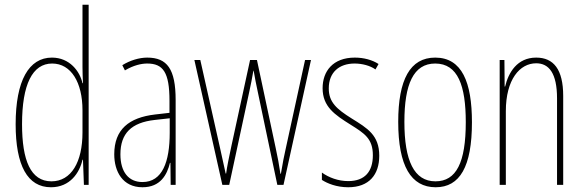

<svg xmlns="http://www.w3.org/2000/svg" viewBox="-20 -780 2465 810"><path d="M195 10C276 10 316 -52 328 -106H330L334 0H354V-760H328V-497C328 -475 329 -454 330 -429H328C317 -479 274 -537 199 -537C102 -537 46 -440 46 -256C46 -82 96 10 195 10ZM197 -15C109 -15 73 -104 73 -256C73 -424 117 -512 200 -512C280 -512 328 -432 328 -315V-221C328 -97 281 -15 197 -15Z M601 -537C567 -537 528 -525 496 -505L507 -483C544 -505 577 -512 601 -512C668 -512 695 -475 695 -355V-304L634 -297C524 -284 462 -234 462 -129C462 -57 497 10 581 10C657 10 685 -43 697 -93H699L700 0H721V-358C721 -489 685 -537 601 -537ZM633 -274 696 -281V-220C696 -97 665 -12 581 -12C523 -12 488 -54 488 -129C488 -217 534 -263 633 -274Z M1068 -390 1150 0H1176L1292 -527H1267L1185 -151C1177 -115 1175 -105 1165 -47H1163C1158 -82 1151 -120 1143 -156L1064 -527H1035L956 -163C948 -126 937 -73 934 -48H932C924 -83 917 -118 908 -157L825 -527H800L918 0H947L1031 -390C1038 -421 1044 -453 1049 -482H1050C1055 -453 1061 -422 1068 -390Z M1580 -123C1580 -210 1530 -239 1464 -280C1400 -320 1367 -349 1367 -407C1367 -475 1411 -512 1476 -512C1508 -512 1542 -503 1564 -487L1577 -510C1551 -527 1515 -537 1477 -537C1384 -537 1341 -479 1341 -408C1341 -330 1392 -296 1459 -254C1518 -217 1553 -195 1553 -125C1553 -56 1519 -16 1449 -16C1407 -16 1367 -31 1338 -52V-21C1361 -6 1400 10 1449 10C1537 10 1580 -43 1580 -123Z M1971 -264C1971 -433 1929 -537 1816 -537C1710 -537 1660 -444 1660 -266C1660 -80 1714 10 1818 10C1920 10 1971 -77 1971 -264ZM1686 -266C1686 -424 1724 -512 1816 -512C1912 -512 1945 -418 1945 -265C1945 -94 1905 -15 1817 -15C1727 -15 1686 -102 1686 -266Z M2242 -537C2162 -537 2125 -474 2111 -415H2109L2108 -527H2088V0H2114V-311C2114 -445 2173 -513 2242 -513C2296 -513 2330 -471 2330 -365V0H2356V-375C2356 -488 2315 -537 2242 -537Z"/></svg>

Font: Noto Sans Myanmar UI ExtraCondensed Thin
Style: Regular
Weight: 100
Width: 2
Designer: Monotype Design Team
Foundry: Monotype Imaging Inc.
Version: Version 2.103